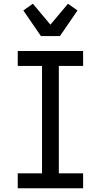

<svg xmlns="http://www.w3.org/2000/svg" viewBox="-20 -1008 540 1028"><path d="M75 0V-80H205V-655H75V-735H425V-655H295V-80H425V0ZM199 -815 105 -952 156 -988 250 -876 344 -988 395 -952 301 -815Z"/></svg>

Font: Iosevka Term Curly Medium
Style: Regular
Weight: 500
Designer: Belleve Invis
Foundry: Belleve Invis
Version: Version 32.3.0